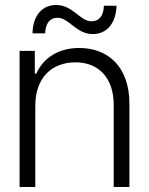

<svg xmlns="http://www.w3.org/2000/svg" viewBox="-20 -750 596 770"><path d="M58.6 0H121.6V-326.7C121.6 -434.6 184.1 -500 283.2 -500C376.5 -500 436 -436 436 -330.1V0H499V-334C499 -481.9 413.6 -557.6 297.9 -557.6C211.9 -557.6 152.8 -515.6 125.5 -454.6H119.6V-545.9H58.6ZM110.4 -616.2H161.1C162.1 -655.3 179.7 -678.7 210 -678.7C258.3 -678.7 284.2 -613.3 352.5 -613.3C407.2 -613.3 445.3 -655.8 447.3 -727.1H396.5C396 -688.5 378.9 -664.6 347.2 -664.6C300.3 -664.6 272.9 -730 205.1 -730C150.9 -730 111.8 -689.9 110.4 -616.2Z"/></svg>

Font: Guggenheim Sans Display Light
Style: Regular
Weight: 300
Designer: Modified by Tom Baber under direction of Pentagram Design 2023
Foundry: rsms
Version: Version 1.001;Glyphs 3.1.2 (3151)